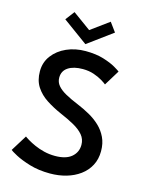

<svg xmlns="http://www.w3.org/2000/svg" viewBox="-128 -938 794 1030"><g transform="rotate(15 269.0 -423.5)"><path d="M267.5 -672Q325.5 -672 368.2 -658.8Q411 -645.5 436 -630.8Q461 -616 466 -611.5L413.5 -526Q406 -532.5 386.8 -544.2Q367.5 -556 339.8 -565.5Q312 -575 278 -575Q227 -575 197 -555.2Q167 -535.5 167 -498Q167 -473 183 -454Q199 -435 228.8 -418.5Q258.5 -402 300 -385Q335 -370.5 368.2 -352Q401.5 -333.5 428 -308.5Q454.5 -283.5 470.2 -250.5Q486 -217.5 486 -174.5Q486 -129.5 467.5 -94.8Q449 -60 416.5 -36.2Q384 -12.5 341.8 -0.2Q299.5 12 251.5 12Q188.5 12 138.2 -3.2Q88 -18.5 57 -35.2Q26 -52 21 -57L76.5 -146.5Q82.5 -141.5 98.8 -131.8Q115 -122 139 -111.2Q163 -100.5 192.2 -93.2Q221.5 -86 253 -86Q313.5 -86 344.5 -112.2Q375.5 -138.5 375.5 -180Q375.5 -211.5 355.8 -234.8Q336 -258 301.8 -277Q267.5 -296 224 -314.5Q179.5 -334 141.8 -358.5Q104 -383 81 -418.2Q58 -453.5 58 -504Q58 -554.5 86.8 -592.2Q115.5 -630 163 -651Q210.5 -672 267.5 -672ZM256 -707.5 117.5 -808.5 155.5 -858.5 256 -785.5 356.5 -859 393.5 -808.5Z"/></g></svg>

Font: League Spartan Thin Medium
Style: Regular
Weight: 500
Version: Version 2.002